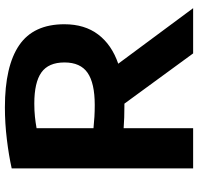

<svg xmlns="http://www.w3.org/2000/svg" viewBox="-32 -756 789 764"><g transform="rotate(-90 362.0 -374.5)"><path d="M73.5 0V-722Q125 -733.5 189 -741.2Q253 -749 316.5 -749Q480.5 -749 563.8 -692Q647 -635 647 -512.5Q647 -431.5 606.2 -377.8Q565.5 -324 490 -298L711 0H531L331 -273.5Q326 -273.5 321 -273.5Q297 -273.5 276.2 -274.2Q255.5 -275 233.5 -276.5V0ZM326 -391.5Q412.5 -391.5 453.8 -420Q495 -448.5 495 -512Q495 -575.5 455.2 -603.8Q415.5 -632 331.5 -632Q303 -632 279.2 -629.5Q255.5 -627 233.5 -623V-396.5Q257.5 -394 278.8 -392.8Q300 -391.5 326 -391.5Z"/></g></svg>

Font: Encode Sans Semi Expanded
Style: Bold
Weight: 700
Width: 6
Designer: Multiple Designers
Foundry: Impallari Type
Version: Version 3.000; ttfautohint (v1.8.3) -l 8 -r 50 -G 200 -x 14 